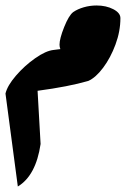

<svg xmlns="http://www.w3.org/2000/svg" viewBox="-25 -360 489 700"><path d="M414 -294Q414 -246 396 -197.5Q378 -149 351 -113Q324 -77 297 -65Q225 -44 112 -29L123 165Q106 280 40 320L-5 -19Q2 -48 33 -84Q64 -120 103 -147.5Q142 -175 171 -178L195 -181Q192 -189 192 -197Q192 -219 209 -261.5Q226 -304 242 -316Q258 -327 280.5 -333.5Q303 -340 327 -340Q362 -340 388 -326.5Q414 -313 414 -294Z"/></svg>

Font: Rakkas
Style: Regular
Weight: 400
Designer: Zeynep Akay
Foundry: Zeynep Akay
Version: Version 2.000